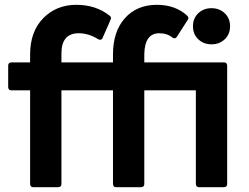

<svg xmlns="http://www.w3.org/2000/svg" viewBox="-20 -777 1032 797"><path d="M910 0H806Q794 0 793 -13V-402H579V-13Q579 -1 566 0H462Q450 0 449 -13V-402H235V-13Q235 -1 222 0H118Q106 0 105 -13V-402H27Q15 -402 14 -415V-505Q14 -517 27 -518H105V-551Q105 -646 159.5 -701.5Q214 -757 297 -757Q378 -757 435 -712Q441 -708 441 -701Q441 -698 406 -620Q403 -612 396 -612Q392 -612 388 -614Q348 -639 307 -639Q235 -639 235 -555V-518H449V-551Q449 -646 498.5 -701.5Q548 -757 631 -757Q708 -757 757 -712Q762 -707 762 -702Q762 -698 759 -694L714 -624Q710 -618 705 -618Q701 -618 696 -621Q674 -639 641 -639Q581 -639 579 -553V-518H910Q922 -518 923 -505V-13Q923 -1 910 0ZM858 -593Q825 -593 803 -614Q781 -635 781 -668Q781 -701 803 -722Q825 -743 858 -743Q891 -743 913 -722Q935 -701 935 -668Q935 -635 913 -614Q891 -593 858 -593Z"/></svg>

Font: YamahaIndonesia935. App
Style: Bold
Weight: 700
Designer: Dalton Maag Ltd
Foundry: Dalton Maag Ltd
Version: Version 1.002; January 01, 2024; Regular/Italic